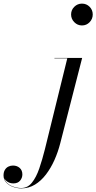

<svg xmlns="http://www.w3.org/2000/svg" viewBox="-232 -780 532 1060"><path d="M-114.5 260Q-137.5 260 -160.2 251.8Q-183 243.5 -197.8 227.5Q-212.5 211.5 -212.5 188.5Q-212.5 170.5 -205.2 158.2Q-198 146 -186.2 140Q-174.5 134 -160.5 134Q-138 134 -123.2 147.2Q-108.5 160.5 -108.5 183Q-108.5 202 -121 217.2Q-133.5 232.5 -158.5 232.5Q-180 232.5 -195.8 219.8Q-211.5 207 -211.5 188.5H-210.5Q-210.5 211 -196.2 226.5Q-182 242 -159.8 250Q-137.5 258 -114.5 258Q-79.5 258 -55.8 228.5Q-32 199 -15.2 150.2Q1.5 101.5 16 43.5L139.5 -458H68.5V-460H221.5L100.5 11.5Q88.5 58.5 68.8 103Q49 147.5 22 183Q-5 218.5 -39 239.2Q-73 260 -114.5 260ZM220.5 -639.5Q196 -639.5 178.2 -657.5Q160.5 -675.5 160.5 -700Q160.5 -725 178.2 -742.5Q196 -760 220.5 -760Q245.5 -760 262.8 -742.5Q280 -725 280 -700Q280 -675.5 262.8 -657.5Q245.5 -639.5 220.5 -639.5Z"/></svg>

Font: Bodoni Moda 96pt
Style: Italic
Weight: 400
Italic angle: -13°
Version: Version 2.004